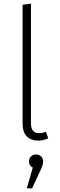

<svg xmlns="http://www.w3.org/2000/svg" viewBox="-20 -761 329 1054"><path d="M104 -82V-735L150 -741V-84Q150 -30 195 -30Q213 -30 232 -37L245 -2Q217 11 190 11Q150 11 127 -12.5Q104 -36 104 -82ZM217 125Q217 136 213 148Q209 160 196 187L156 273H127L160 159Q139 149 139 125Q139 109 150 98Q161 87 177 87Q195 87 206 98Q217 109 217 125Z"/></svg>

Font: FiraGO ExtraLight
Style: Regular
Weight: 200
Designer: bBox Type
Foundry: bBox Type GmbH
Version: Version 1.001